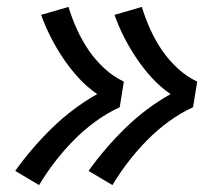

<svg xmlns="http://www.w3.org/2000/svg" viewBox="-20 -613 640 555"><path d="M305 -78 236 -119Q283 -185 342.5 -243Q402 -301 473 -341Q444 -361 420 -387Q396 -413 376 -442.5Q356 -472 339.5 -504Q323 -536 311 -570L390 -593Q400 -560 414.5 -528Q429 -496 448.5 -467.5Q468 -439 493.5 -415.5Q519 -392 550 -377L538 -303Q501 -286 467.5 -261.5Q434 -237 405 -207.5Q376 -178 351 -145.5Q326 -113 305 -78ZM93 -78 24 -119Q71 -185 130.5 -243Q190 -301 261 -341Q232 -361 208 -387Q184 -413 164 -442.5Q144 -472 127.5 -504Q111 -536 99 -570L178 -593Q188 -560 202.5 -528Q217 -496 236.5 -467.5Q256 -439 281.5 -415.5Q307 -392 338 -377L326 -303Q289 -286 255.5 -261.5Q222 -237 193 -207.5Q164 -178 139 -145.5Q114 -113 93 -78Z"/></svg>

Font: Iosevka Curly Extended Oblique
Style: Regular
Weight: 400
Width: 7
Italic angle: -9°
Monospace: yes
Designer: Belleve Invis
Foundry: Belleve Invis
Version: Version 11.1.0; ttfautohint (v1.8.3)